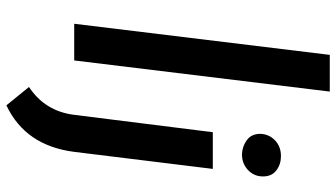

<svg xmlns="http://www.w3.org/2000/svg" viewBox="-240 -580 1027 586"><g transform="rotate(90 273.0 -286.5)"><path d="M259 -780 164 0H52L147 -780ZM330 0 383 -423H495L443 0Q424 149 301 207L245 138Q319 89 330 0ZM456 -631Q481 -631 499.5 -617Q518 -603 518 -576Q518 -549 498.5 -530.5Q479 -512 450 -512Q426 -513 407 -527Q388 -541 388 -568Q389 -595 408 -613Q427 -631 456 -631Z"/></g></svg>

Font: Josefin Sans SemiBold
Style: Italic
Weight: 600
Italic angle: -7°
Designer: Santiago Orozco
Foundry: Typemade
Version: Version 2.000